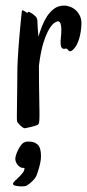

<svg xmlns="http://www.w3.org/2000/svg" viewBox="-20 -437 312 686"><path d="M271 -351.1Q270.5 -336.9 268.3 -323Q266.1 -309.1 262.2 -296.6Q258.3 -284.2 252.7 -274.4Q247.1 -264.6 240.2 -258.8Q234.4 -253.9 231 -253.9Q227.5 -253.9 225.3 -255.9Q223.1 -257.8 221.7 -260.3Q220.2 -262.7 217.8 -263.2Q215.8 -263.7 212.6 -262.9Q209.5 -262.2 206.3 -262.7Q203.1 -263.2 200.4 -266.4Q197.8 -269.5 196.8 -277.8Q195.8 -287.1 197.5 -302Q199.2 -316.9 199.2 -331.1Q199.2 -343.8 196.5 -352.3Q193.8 -360.8 187 -360.8Q183.6 -360.8 175 -355.7Q166.5 -350.6 156.2 -334Q146 -317.4 135.7 -285.9Q125.5 -254.4 119.1 -202.1Q119.1 -134.8 120.1 -93.8Q121.1 -52.7 121.1 -29.8Q121.1 -10.3 120.1 -2Q119.1 6.3 115.2 8.8Q112.8 10.3 105.7 12.5Q98.6 14.6 90.6 16.6Q82.5 18.6 75.2 20Q67.9 21.5 65.9 21Q64.5 20.5 60.5 17.8Q56.6 15.1 52.5 11.2Q48.3 7.3 44.9 3.2Q41.5 -1 41 -3.9Q40 -8.8 40.3 -26.1Q40.5 -43.5 40.8 -67.9Q41 -92.3 41.5 -121.3Q42 -150.4 42 -179.2Q42 -197.8 43.2 -220.5Q44.4 -243.2 46.1 -266.6Q47.9 -290 49.8 -312.5Q51.8 -335 53.5 -352.8Q55.2 -370.6 56.4 -382.6Q57.6 -394.5 58.1 -397Q58.6 -400.9 61.8 -399.9Q64.9 -398.9 68.6 -396.5Q72.3 -394 75.2 -392.1Q78.1 -390.1 79.1 -392.1Q80.1 -396.5 86.4 -393.3Q92.8 -390.1 98.1 -386.2Q100.1 -383.8 102.8 -382.1Q105.5 -380.4 107.9 -377.7Q110.4 -375 112.1 -370.6Q113.8 -366.2 113.8 -358.9Q113.8 -352.1 114.7 -338.4Q115.7 -324.7 117.2 -306.2Q122.6 -323.7 130.1 -343.3Q137.7 -362.8 148.4 -379.2Q159.2 -395.5 173.8 -406.2Q188.5 -417 209 -417Q220.2 -417 231.4 -412.6Q242.7 -408.2 251.7 -399.7Q260.7 -391.1 266.1 -378.9Q271.5 -366.7 271 -351.1ZM126.5 121.1Q126.5 133.3 123.3 147.7Q120.1 162.1 112.8 184.1Q107.9 197.8 97.9 208Q87.9 218.3 75.7 226.1Q72.8 227.5 67.9 228.3Q63 229 57.6 229Q46.4 229 36.4 226.8Q26.4 224.6 26.4 220.2Q26.4 215.8 33 209.5Q39.6 203.1 47.6 195.6Q55.7 188 61.8 179.7Q67.9 171.4 67.4 163.1Q58.6 163.6 52.5 160.2Q46.4 156.7 42.5 151.6Q38.6 146.5 36.6 140.9Q34.7 135.3 34.7 130.9Q34.7 124.5 37.6 115.7Q40.5 106.9 44.7 98.6Q48.8 90.3 54 83.3Q59.1 76.2 63.5 73.2Q71.3 69.3 75.4 69.1Q79.6 68.8 83.5 68.8Q103.5 68.8 115 80.1Q126.5 91.3 126.5 121.1Z"/></svg>

Font: Oregano
Style: Regular
Weight: 400
Version: Version 1.000